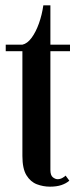

<svg xmlns="http://www.w3.org/2000/svg" viewBox="-20 -691 296 720"><path d="M167.5 9Q142 9 118.2 0Q94.5 -9 79.2 -33.8Q64 -58.5 64 -106V-499H1.5V-523.5H64Q82.5 -527.5 98.5 -549.2Q114.5 -571 126 -603.2Q137.5 -635.5 142.5 -671H169V-523.5H242.5V-499H169V-53.5Q169 -33.5 178.2 -26.2Q187.5 -19 196 -19Q205.5 -19 214 -23.8Q222.5 -28.5 226 -32.5L240 -13.5Q228 -3 210.2 3Q192.5 9 167.5 9Z"/></svg>

Font: Imbue 50pt SemiBold
Style: Regular
Weight: 600
Designer: Tyler Finck
Foundry: Etcetera Type Company
Version: Version 1.102; ttfautohint (v1.8.3)